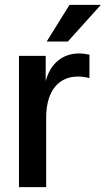

<svg xmlns="http://www.w3.org/2000/svg" viewBox="-20 -770 435 790"><path d="M58 0H170V-286C170 -404 228 -455 300 -455C315 -455 332 -453 348 -449V-545C334 -548 320 -550 305 -550C238 -550 187 -509 168 -436V-540H58ZM172 -599H259L395 -750H266Z"/></svg>

Font: Ronzino Medium
Style: Regular
Weight: 500
Designer: Nunzio Mazzaferro
Foundry: Collletttivo
Version: Version 1.000;Glyphs 3.3 (3337)